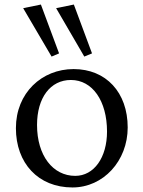

<svg xmlns="http://www.w3.org/2000/svg" viewBox="-20 -816 631 845"><path d="M299 9C435 9 542 -108 542 -255C542 -409 447 -512 304 -512C164 -512 50 -407 50 -252C50 -98 148 9 299 9ZM82 -780 207 -567 240 -581 160 -796ZM143 -266C143 -386 202 -464 292 -464C387 -464 451 -372 451 -237C451 -123 394 -42 311 -42C213 -42 143 -131 143 -266ZM227 -780 351 -567 385 -581 305 -796Z"/></svg>

Font: TPK Tissa Web Quiz
Style: Regular
Weight: 400
Designer: Jacques Le Bailly, Suppakit Chalermlarp | Katatrad Co.,Ltd.
Foundry: Jacques Le Bailly, Cadson Demak Co.,Ltd.
Version: Version 5.000;Glyphs 3.1.2 (3151)